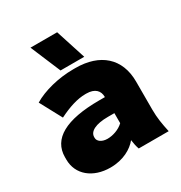

<svg xmlns="http://www.w3.org/2000/svg" viewBox="-176 -871 953 1010"><g transform="rotate(-30 300.0 -365.5)"><path d="M231 -561H375L316 -744H154ZM204 13C283 13 339 -21 369 -58C372 -35 376 -17 382 0H564C553 -51 546 -91 546 -141V-312C546 -453 454 -533 305 -533H292C202 -533 108 -509 47 -472L118 -340C178 -370 233 -388 282 -388H287C341 -388 363 -360 363 -325V-323H329C125 -323 23 -265 23 -154V-140C23 -48 98 13 204 13ZM266 -126C232 -126 209 -143 209 -164V-169C209 -203 250 -225 325 -225H364V-164C337 -138 297 -126 266 -126Z"/></g></svg>

Font: Fixel Display Black
Style: Regular
Weight: 900
Designer: AlfaBravo + MacPaw
Foundry: Kyrylo Tkachov, Marchela Mozhyna, Serhii Makarenko, Maria Weinstein, Zakhar Kryvoshyya
Version: Version 1.211